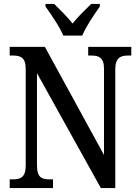

<svg xmlns="http://www.w3.org/2000/svg" viewBox="-20 -951 704 971"><path d="M300 -771H396C414 -816 458 -880 485 -918V-931H441C412 -902 373 -866 347 -832C321 -866 283 -902 254 -931H210V-918C237 -880 282 -816 300 -771ZM29 0H248V-44H230C192 -44 167 -53 167 -114V-581L490 0H563V-600C563 -659 590 -670 626 -670H644V-714H426V-670H443C479 -670 506 -660 506 -604V-167L207 -714H29V-670H47C82 -670 110 -661 110 -604V-114C110 -53 83 -44 44 -44H29Z"/></svg>

Font: Noto Serif Ethiopic Condensed Medium
Style: Regular
Weight: 500
Width: 3
Designer: Monotype Design Team
Foundry: Monotype Imaging Inc.
Version: Version 2.102